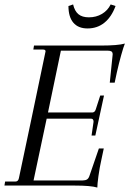

<svg xmlns="http://www.w3.org/2000/svg" viewBox="-31 -835 582 864"><path d="M531 -639Q525 -625 514.5 -587.5Q504 -550 495 -510L485 -463H463L476 -590Q476 -600 470.5 -603.5Q465 -607 454 -607H243L185 -329H386Q396 -330 400 -343L420 -405H437L398 -225H381L390 -287Q390 -301 379 -301H179L120 -23H341Q353 -23 360.5 -27.5Q368 -32 372 -45L414 -167H436L426 -120Q417 -80 412 -43Q407 -6 407 9Q378 0 304 0H-11L-8 -18H38Q51 -18 54 -33L110 -298Q174 -601 174 -604Q174 -612 163 -612H119L122 -630H423Q499 -630 531 -639ZM467 -815 489 -808Q471 -759 439 -733Q407 -707 363 -707Q321 -707 299 -733Q277 -759 277 -808L298 -815Q305 -785 322 -771Q339 -757 369 -757Q402 -757 428 -772.5Q454 -788 467 -815Z"/></svg>

Font: Arapey
Style: Italic
Weight: 400
Italic angle: -12°
Designer: Eduardo Rodriguez Tunni
Foundry: Eduardo Rodriguez Tunni
Version: Version 3.000